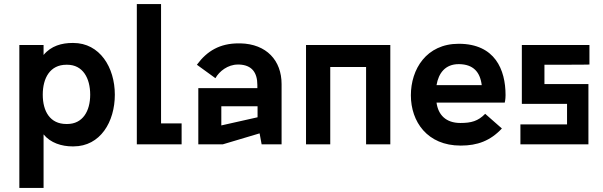

<svg xmlns="http://www.w3.org/2000/svg" viewBox="-20 -709 2963 943"><path d="M75 214H194V-49C228 -7 283 10 336 10H341C473 10 544 -111 544 -244C544 -378 470 -498 340 -498H336C284 -498 231 -484 194 -439V-488H75ZM306 -100C226 -100 190 -162 190 -244C190 -326 226 -391 306 -391H310C387 -391 423 -325 423 -244C423 -163 386 -100 310 -100Z M771 -689H652V0H872V-103H771Z M1255 -54 1265 0H1363V-296C1363 -412 1289 -493 1161 -496H1152C1060 -496 997 -459 947 -391L1038 -325C1057 -359 1099 -392 1148 -392H1156C1217 -389 1244 -353 1244 -291V-276H954V0H1074ZM1067 -93V-187H1245V-133Z M1483 0H1602V-380H1778V0H1897V-488H1483Z M2242 6H2244C2324 6 2388 -17 2445 -78L2363 -150C2328 -114 2294 -105 2242 -105H2241C2170 -105 2132 -145 2124 -205H2459C2459 -205 2463 -220 2463 -242C2463 -367 2411 -493 2235 -494H2233C2074 -494 1998 -369 1998 -241C1998 -111 2079 6 2242 6ZM2124 -291C2134 -350 2167 -394 2233 -394H2235C2304 -393 2338 -356 2346 -291Z M2875 -392V-488H2543V-199H2765V-98H2536V0H2870V-296H2654V-391C2654 -391 2875 -391 2875 -392Z"/></svg>

Font: FREAK Grotesk Next
Style: Bold
Weight: 700
Width: 3
Designer: La Scuola Open Source
Foundry: La Scuola Open Source
Version: Version 1.000;PS 1.0;hotconv 1.0.72;makeotf.lib2.5.5900